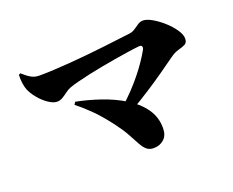

<svg xmlns="http://www.w3.org/2000/svg" viewBox="-105 -848 1211 997"><g transform="rotate(-20 500.0 -350.0)"><path d="M512 -287Q546 -317 575.5 -348Q605 -379 630 -410Q655 -441 675.5 -471Q696 -501 711 -528Q717 -539 713 -546.5Q709 -554 696 -552Q666 -549 630 -543.5Q594 -538 555.5 -531.5Q517 -525 479 -518Q441 -511 405.5 -503Q370 -495 340 -487.5Q310 -480 289 -472Q276 -467 261.5 -456Q247 -445 232 -436Q217 -427 201 -427Q180 -427 153 -445.5Q126 -464 104 -491Q82 -518 72 -543Q66 -559 63 -580Q60 -601 61 -626L71 -631Q89 -615 103 -605Q117 -595 130.5 -590.5Q144 -586 161 -586Q199 -586 243.5 -588.5Q288 -591 335.5 -594.5Q383 -598 431 -603Q479 -608 523.5 -613Q568 -618 606.5 -623Q645 -628 673 -631Q691 -633 705.5 -643Q720 -653 733.5 -662Q747 -671 762 -671Q783 -671 812.5 -654Q842 -637 870.5 -611.5Q899 -586 918 -558Q937 -530 937 -509Q937 -486 922.5 -478.5Q908 -471 885 -465Q862 -459 836 -440Q800 -414 756.5 -383.5Q713 -353 662 -320Q611 -287 553 -253ZM590 -29Q566 -29 551 -42Q536 -55 523 -79Q510 -103 492.5 -135.5Q475 -168 445 -208Q394 -276 351 -317.5Q308 -359 279 -381L288 -395Q354 -382 421.5 -359Q489 -336 545.5 -301.5Q602 -267 636 -219.5Q670 -172 670 -111Q670 -71 647 -50Q624 -29 590 -29Z"/></g></svg>

Font: Noto Serif JP Black
Style: Regular
Weight: 900
Designer: Ryoko NISHIZUKA 西塚涼子 (kana & ideographs); Frank Grießhammer (Latin, Greek & Cyrillic); Wenlong ZHANG 张文龙 (bopomofo); San
Foundry: Adobe
Version: Version 2.003-H1;hotconv 1.1.1;makeotfexe 2.6.0